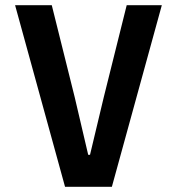

<svg xmlns="http://www.w3.org/2000/svg" viewBox="-20 -718 680 738"><path d="M230 0 38 -698H179L267 -345L319 -123H326L379 -345L467 -698H602L410 0Z"/></svg>

Font: Writer SemiBold
Style: Regular
Weight: 600
Monospace: yes
Designer: Mike Abbink, Paul van der Laan, Pieter van Rosmalen
Foundry: Bold Monday
Version: Version 2.001 2020